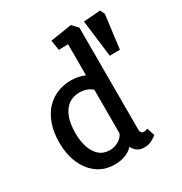

<svg xmlns="http://www.w3.org/2000/svg" viewBox="-171 -859 938 990"><g transform="rotate(-30 297.5 -364.0)"><path d="M485.7 -495.3 458.7 -714.2 558.9 -721.9 572 -695.7 546.4 -495.3ZM230 4Q169.3 4 125.9 -27.8Q82.4 -59.7 59.3 -113.9Q36.2 -168.1 36.2 -234.5Q36.2 -298.1 53.2 -345.5Q70.1 -392.9 99.3 -423.7Q128.4 -454.6 166.6 -470Q204.8 -485.3 246.3 -485.3Q272.1 -485.3 292.5 -480.6Q312.8 -475.9 329.2 -469V-654.2L273.5 -652.3L263.9 -712.7L391.4 -732.2L422.6 -698.6V-92.6Q422.6 -80.6 428.1 -73.9Q433.7 -67.3 443.5 -67.3Q450.1 -67.3 456.4 -69.5Q462.6 -71.8 465 -72.8L480.2 -26.5Q471.3 -18.1 451 -7Q430.6 4 407 4Q379.3 4 363.2 -8Q347 -20 338.9 -37.5Q319 -16.5 291 -6.3Q263.1 4 230 4ZM245 -72.9Q269.8 -72.9 294.4 -86.4Q319 -100 329.2 -122.9V-382.3Q316.4 -395.5 296.4 -402.5Q276.3 -409.4 254.5 -409.4Q216.2 -409.4 189 -389.5Q161.7 -369.6 147.1 -331Q132.6 -292.4 132.6 -235.9Q132.6 -191.2 144.5 -154.3Q156.5 -117.3 181.2 -95.1Q206 -72.9 245 -72.9Z"/></g></svg>

Font: Kreon Light
Style: Regular
Weight: 300
Designer: Julia Petretta
Foundry: Julia Petretta and Eli Heuer
Version: Version 2.002